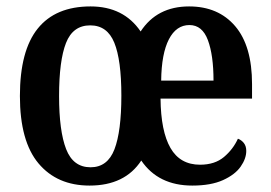

<svg xmlns="http://www.w3.org/2000/svg" viewBox="-20 -568 843 598"><path d="M259 10Q158 10 100 -59Q42 -128 42 -269Q42 -410 97.5 -479Q153 -548 262 -548Q365 -548 418 -470Q469 -548 569 -548Q660 -548 712.5 -486.5Q765 -425 765 -306V-261H480Q481 -159 511 -107Q541 -55 603 -55Q649 -55 677.5 -79Q706 -103 721 -136Q732 -132 739.5 -122.5Q747 -113 747 -98Q747 -74 729.5 -49Q712 -24 674.5 -7Q637 10 579 10Q473 10 420 -68Q369 10 259 10ZM645 -317Q645 -396 627.5 -443Q610 -490 570 -490Q529 -490 506 -445.5Q483 -401 482 -317ZM262 -47Q315 -47 336.5 -103Q358 -159 358 -270Q358 -381 336 -435Q314 -489 261 -489Q207 -489 185.5 -434Q164 -379 164 -269Q164 -160 186 -103.5Q208 -47 262 -47Z"/></svg>

Font: Noto Serif Lao Condensed SemiBold
Style: Regular
Weight: 600
Width: 3
Designer: Monotype Design Team
Foundry: Monotype Imaging Inc.
Version: Version 2.003; ttfautohint (v1.8.4.7-5d5b)